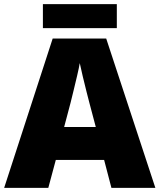

<svg xmlns="http://www.w3.org/2000/svg" viewBox="-20 -902 766 922"><path d="M515 0 480 -134H248L212 0H0L233 -717H490L726 0ZM409 -409Q404 -428 395 -463.5Q386 -499 377 -537Q368 -575 363 -599Q359 -575 350.5 -539Q342 -503 333.5 -468Q325 -433 319 -409L288 -292H440ZM541 -882V-767H186V-882Z"/></svg>

Font: Noto Sans Arabic Blk
Style: Regular
Weight: 900
Designer: Monotype Design Team, Nadine Chahine, Nizar Qandah and Khaled Hosny
Foundry: Monotype Imaging Inc.
Version: Version 2.012; ttfautohint (v1.8.4.7-5d5b)